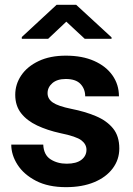

<svg xmlns="http://www.w3.org/2000/svg" viewBox="-20 -770 554 800"><path d="M340.3 -146Q340.3 -168.9 319.1 -185.3Q297.9 -201.7 231 -215.3Q177.2 -227.1 134.8 -247.1Q92.3 -267.1 67.9 -298.3Q43.5 -329.6 43.5 -375Q43.5 -418.9 68.6 -456.1Q93.8 -493.2 141.1 -515.6Q188.5 -538.1 254.4 -538.1Q322.8 -538.1 372.3 -516.1Q421.9 -494.1 448.7 -455.8Q475.6 -417.5 475.6 -368.7H335Q335 -399.4 315.4 -420.2Q295.9 -440.9 253.9 -440.9Q218.3 -440.9 198.2 -423.6Q178.2 -406.2 178.2 -381.8Q178.2 -357.9 200.2 -342.8Q222.2 -327.6 277.3 -316.4Q334.5 -305.2 379.6 -286.1Q424.8 -267.1 450.9 -235.1Q477.1 -203.1 477.1 -151.4Q477.1 -105 449.7 -68.4Q422.4 -31.7 372.6 -11Q322.8 9.8 254.9 9.8Q180.7 9.8 129.9 -16.6Q79.1 -43 53 -83.7Q26.9 -124.5 26.9 -167.5H160.2Q162.1 -124.5 190.7 -106.2Q219.2 -87.9 257.8 -87.9Q298.3 -87.9 319.3 -104.2Q340.3 -120.6 340.3 -146ZM297.4 -750 444.8 -614.3V-608.4H333L256.3 -679.7L180.7 -608.4H70.8V-615.7L215.8 -750Z"/></svg>

Font: Vazirmatn UI
Style: Bold
Weight: 700
Designer: Saber Rastikerdar
Foundry: Saber Rastikerdar
Version: Version 33.003